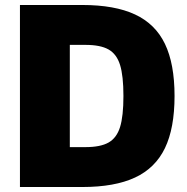

<svg xmlns="http://www.w3.org/2000/svg" viewBox="-20 -750 750 770"><path d="M60 -730H310Q440 -730 521.5 -692Q603 -654 641.5 -574Q680 -494 680 -365Q680 -236 641.5 -156Q603 -76 521.5 -38Q440 0 310 0H60ZM323 -160Q383 -160 415.5 -178.5Q448 -197 461.5 -240.5Q475 -284 475 -365Q475 -446 461.5 -489.5Q448 -533 415.5 -551.5Q383 -570 323 -570H260V-160Z"/></svg>

Font: Enso Black
Style: Regular
Weight: 900
Designer: Coji Morishita
Foundry: UNDERFOREST DESIGN
Version: Version 1.000